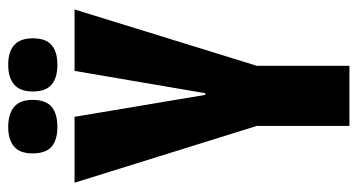

<svg xmlns="http://www.w3.org/2000/svg" viewBox="-219 -640 859 461"><g transform="rotate(-90 210.5 -409.5)"><path d="M138.7 -222.3 2.3 -660H160.5L213.2 -346H217.2L270.8 -660H418.3L283 -222.3V0H138.7ZM221.3 -760.2Q221.3 -790.5 237.9 -804.9Q254.5 -819.3 285.5 -819.3Q316.5 -819.3 332.8 -804.9Q349 -790.5 349 -760.2Q349 -729 332.8 -715.1Q316.5 -701.2 285.5 -701.2Q254.5 -701.2 237.9 -715.1Q221.3 -729 221.3 -760.2ZM72.7 -761Q72.7 -791.3 89.2 -805.3Q105.8 -819.3 136 -819.3Q167 -819.3 184.1 -805.3Q201.2 -791.3 201.2 -761Q201.2 -729 184.6 -715.1Q168 -701.2 136 -701.2Q105 -701.2 88.8 -715.1Q72.7 -729 72.7 -761Z"/></g></svg>

Font: Bricolage Grotesque 96pt Condensed ExBd
Style: Regular
Weight: 800
Width: 3
Designer: Mathieu Triay
Foundry: Atelier Triay
Version: Version 1.001;Glyphs 3.2 (3207)